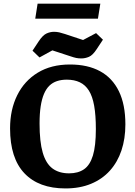

<svg xmlns="http://www.w3.org/2000/svg" viewBox="-20 -1022 747 1060"><path d="M341.3 18.3Q194.3 18.3 114.9 -65.3Q35.6 -148.8 35.6 -313Q35.6 -416.7 75.1 -496.2Q114.5 -575.8 188.5 -620.8Q262.6 -665.9 366.2 -665.9Q464.4 -665.9 532.5 -628.8Q600.5 -591.8 636.3 -518.3Q672.2 -444.9 672.2 -335.1Q672.2 -256.4 650.6 -191.7Q629 -127 586.8 -80Q544.6 -33 482.7 -7.3Q420.9 18.3 341.3 18.3ZM361.3 -65Q411 -65 443.8 -87.5Q476.5 -109.9 492.9 -163.2Q509.2 -216.5 509.2 -309.4Q509.2 -385.4 499.9 -437.9Q490.6 -490.4 470.8 -521.8Q451 -553.3 420.5 -567.7Q390.1 -582.2 348.5 -582.2Q318.9 -582.2 294.7 -574.2Q270.6 -566.3 252.7 -549Q234.9 -531.8 222.8 -503.4Q210.8 -475.1 204.6 -434.9Q198.4 -394.6 198.4 -340Q198.4 -240 215.9 -179.5Q233.5 -119 269.7 -92Q306 -65 361.3 -65ZM428.7 -699.4Q413.7 -699.4 400.5 -702.1Q387.3 -704.9 369.9 -710.9L269.1 -743.9L198.1 -704.9L159.5 -742.1L194.3 -794.8Q216.5 -827.9 236.8 -837.1Q257.1 -846.4 278.2 -846.4Q293.2 -846.4 306.8 -843.4Q320.4 -840.3 338.6 -834.3L438.6 -801.1L510.4 -839.2L548.3 -802.9L513.4 -750.1Q492 -717.1 471 -708.2Q449.9 -699.4 428.7 -699.4ZM174.6 -919 187.6 -1001.7H533.9L520.7 -919Z"/></svg>

Font: Faustina Light
Style: Regular
Weight: 300
Designer: Alfonso Garcia
Foundry: http://www.omnibus-type.com
Version: Version 1.200